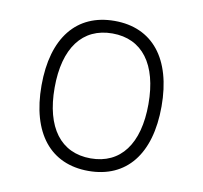

<svg xmlns="http://www.w3.org/2000/svg" viewBox="-65 -597 717 677"><g transform="rotate(10 293.0 -258.5)"><path d="M293 9.8C428.7 9.8 507.8 -87.9 507.8 -258.8C507.8 -429.7 428.7 -527.3 293 -527.3C157.2 -527.3 78.1 -429.7 78.1 -258.8C78.1 -87.9 157.2 9.8 293 9.8ZM293 -35.2C186 -35.2 125 -116.2 125 -258.8C125 -401.4 186 -482.4 293 -482.4C399.9 -482.4 460.9 -401.4 460.9 -258.8C460.9 -116.2 399.9 -35.2 293 -35.2Z"/></g></svg>

Font: Cascadia Code PL ExtraLight
Style: Regular
Weight: 200
Monospace: yes
Designer: Aaron Bell
Foundry: Saja Typeworks
Version: Version 2404.023